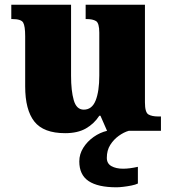

<svg xmlns="http://www.w3.org/2000/svg" viewBox="-20 -556 731 816"><path d="M257 10Q165 10 126 -39.5Q87 -89 87 -189V-402Q87 -445 78.5 -460Q70 -475 32 -475H28V-536H282V-234Q282 -170 293.5 -130Q305 -90 336 -90Q371 -90 386.5 -129Q402 -168 402 -235V-417Q402 -458 388 -466.5Q374 -475 348 -475H344V-536H596V-121Q596 -78 611 -69.5Q626 -61 652 -61H664V0H435L407 -64H402Q380 -30 345 -10Q310 10 257 10ZM475 240Q396 240 356.5 213.5Q317 187 317 130Q317 99 334 72Q351 45 378 26Q405 7 435 0H527Q506 6 484.5 21.5Q463 37 448.5 60Q434 83 434 115Q434 139 453.5 150Q473 161 503 161Q517 161 532.5 159Q548 157 566 153V224Q556 229 538.5 232.5Q521 236 503.5 238Q486 240 475 240Z"/></svg>

Font: Noto Serif Myanmar Black
Style: Regular
Weight: 900
Designer: Ben Mitchell and the Monotype Design Team
Foundry: Monotype Imaging Inc.
Version: Version 2.106; ttfautohint (v1.8.4.7-5d5b)